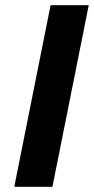

<svg xmlns="http://www.w3.org/2000/svg" viewBox="-20 -720 364 740"><path d="M175 -700H322L182 0H35Z"/></svg>

Font: Argentum Sans Medium
Style: Italic
Weight: 500
Italic angle: -11°
Designer: Julieta Ulanovsky (font), Cristiano Sobral (main changes and remaster)
Foundry: Julieta Ulanovsky (font), Cristiano Sobral (main changes and remaster)
Version: Version 2.007;June 15, 2022;FontCreator 14.0.0.2814 64-bit; 